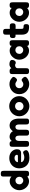

<svg xmlns="http://www.w3.org/2000/svg" viewBox="2059 -2817 776 4934"><g transform="rotate(-90 2447.0 -350.0)"><path d="M255 8Q209 8 168 -11.5Q127 -31 95 -66Q63 -101 44.5 -146Q26 -191 26 -243Q26 -292 45 -337Q64 -382 96 -416.5Q128 -451 169 -470.5Q210 -490 255 -490Q292 -490 323 -477.5Q354 -465 377 -443V-642Q377 -661 379.5 -678.5Q382 -696 397 -707Q412 -718 449 -718Q485 -718 501 -707.5Q517 -697 520.5 -679.5Q524 -662 524 -643V-67Q524 -48 520.5 -30.5Q517 -13 501.5 -2Q486 9 450 9Q415 9 398.5 -1.5Q382 -12 377 -36V-38Q354 -16 323 -4Q292 8 255 8ZM275 -140Q315 -140 343.5 -169Q372 -198 372 -241Q372 -283 344 -312Q316 -341 274 -341Q233 -341 205 -312.5Q177 -284 177 -241Q177 -199 206 -169.5Q235 -140 275 -140Z M854 18Q784 18 733.5 -4.5Q683 -27 651 -65Q619 -103 603.5 -149Q588 -195 588 -241Q588 -316 622 -374Q656 -432 716 -465.5Q776 -499 854 -499Q912 -499 954.5 -480.5Q997 -462 1024.5 -432.5Q1052 -403 1065.5 -369Q1079 -335 1079 -304Q1079 -249 1052.5 -222.5Q1026 -196 985 -196H747Q750 -158 784.5 -136Q819 -114 860 -114Q900 -114 924 -121Q948 -128 963.5 -135.5Q979 -143 993 -144Q1024 -145 1043 -107Q1055 -84 1055 -66Q1055 -29 1001.5 -5.5Q948 18 854 18ZM747 -278H905Q920 -278 928 -283.5Q936 -289 936 -305Q936 -331 912.5 -348Q889 -365 853 -365Q807 -365 777 -338.5Q747 -312 747 -278Z M1216 9Q1180 9 1164.5 -1.5Q1149 -12 1145.5 -29.5Q1142 -47 1142 -67V-417Q1142 -436 1145.5 -453Q1149 -470 1165 -480.5Q1181 -491 1218 -491Q1253 -491 1270 -478Q1287 -465 1289 -436Q1303 -453 1331.5 -472.5Q1360 -492 1398 -492Q1494 -492 1543 -408Q1563 -437 1598.5 -464.5Q1634 -492 1686 -492Q1773 -492 1820 -426.5Q1867 -361 1867 -245V-66Q1867 -47 1863.5 -29.5Q1860 -12 1844 -1.5Q1828 9 1791 9Q1754 9 1738.5 -2Q1723 -13 1719.5 -30.5Q1716 -48 1716 -67V-246Q1716 -291 1700 -316.5Q1684 -342 1651 -342Q1580 -342 1580 -245V-66Q1580 -46 1575 -28.5Q1570 -11 1553.5 -0.5Q1537 10 1501 9Q1465 9 1450 -2.5Q1435 -14 1432 -31.5Q1429 -49 1429 -67V-246Q1429 -292 1413 -317Q1397 -342 1364 -342Q1326 -342 1309 -314Q1292 -286 1292 -246V-66Q1292 -46 1288.5 -29Q1285 -12 1269 -1.5Q1253 9 1216 9Z M2186 17Q2138 17 2092 -1.5Q2046 -20 2008.5 -54Q1971 -88 1948.5 -135.5Q1926 -183 1926 -241Q1926 -294 1946 -341Q1966 -388 2001.5 -424Q2037 -460 2084 -480.5Q2131 -501 2184 -501Q2256 -501 2314.5 -466.5Q2373 -432 2408 -373Q2443 -314 2443 -242Q2443 -181 2420.5 -133.5Q2398 -86 2360.5 -52Q2323 -18 2277.5 -0.5Q2232 17 2186 17ZM2184 -134Q2208 -134 2233 -146Q2258 -158 2275 -182Q2292 -206 2292 -243Q2292 -291 2261.5 -320.5Q2231 -350 2183 -350Q2139 -350 2108 -319Q2077 -288 2077 -242Q2077 -205 2093.5 -181Q2110 -157 2134.5 -145.5Q2159 -134 2184 -134Z M2752 13Q2707 13 2661.5 -3.5Q2616 -20 2578 -52Q2540 -84 2517 -132Q2494 -180 2494 -242Q2494 -304 2517 -351Q2540 -398 2578 -430Q2616 -462 2661 -478.5Q2706 -495 2750 -495Q2805 -495 2844 -477Q2883 -459 2896 -445Q2913 -432 2926 -419Q2939 -406 2938 -385Q2935 -365 2916 -339Q2885 -298 2856 -301Q2836 -305 2820.5 -315.5Q2805 -326 2789 -334.5Q2773 -343 2750 -343Q2707 -343 2677.5 -314Q2648 -285 2648 -241Q2648 -197 2677 -168Q2706 -139 2748 -139Q2772 -139 2789 -147Q2806 -155 2813 -161Q2825 -169 2835.5 -175.5Q2846 -182 2859 -182Q2885 -182 2921 -138Q2945 -107 2938 -81.5Q2931 -56 2897 -34Q2889 -27 2868.5 -16Q2848 -5 2818.5 4Q2789 13 2752 13Z M3085 9Q3048 9 3032.5 -1.5Q3017 -12 3013.5 -30Q3010 -48 3010 -67V-416Q3010 -436 3013.5 -453Q3017 -470 3033 -480.5Q3049 -491 3086 -491Q3130 -491 3143.5 -476Q3157 -461 3159 -447Q3172 -462 3199 -479Q3226 -496 3268 -496Q3285 -496 3310 -490.5Q3335 -485 3354.5 -471Q3374 -457 3374 -431Q3374 -390 3354.5 -361.5Q3335 -333 3307 -333Q3290 -333 3282.5 -335.5Q3275 -338 3271 -341.5Q3267 -345 3261 -347.5Q3255 -350 3239 -350Q3209 -350 3185 -333Q3161 -316 3161 -285V-65Q3161 -46 3157.5 -29Q3154 -12 3138 -1.5Q3122 9 3085 9Z M3806 8Q3769 8 3751.5 -5.5Q3734 -19 3734 -37L3744 -54Q3737 -44 3720.5 -29.5Q3704 -15 3677 -3.5Q3650 8 3610 8Q3564 8 3522.5 -12Q3481 -32 3449 -67Q3417 -102 3398.5 -147.5Q3380 -193 3380 -243Q3380 -292 3398.5 -336Q3417 -380 3449.5 -415Q3482 -450 3523.5 -470Q3565 -490 3610 -490Q3666 -490 3697.5 -468Q3729 -446 3743 -428L3735 -442Q3733 -491 3807 -491Q3843 -491 3858.5 -480Q3874 -469 3877.5 -451Q3881 -433 3881 -413V-68Q3881 -48 3877.5 -30.5Q3874 -13 3858.5 -2.5Q3843 8 3806 8ZM3632 -141Q3670 -141 3698 -170Q3726 -199 3726 -242Q3726 -285 3697.5 -314Q3669 -343 3630 -343Q3586 -343 3557.5 -313Q3529 -283 3529 -240Q3529 -199 3558.5 -170Q3588 -141 3632 -141Z M4218 9Q4116 9 4069.5 -36Q4023 -81 4023 -179V-339H3988Q3959 -340 3947.5 -356.5Q3936 -373 3936 -412Q3936 -483 3992 -483H4023V-585Q4023 -604 4026.5 -620.5Q4030 -637 4045.5 -647.5Q4061 -658 4098 -658Q4134 -658 4149.5 -647Q4165 -636 4169 -618.5Q4173 -601 4173 -582V-485L4240 -487Q4259 -487 4276 -483Q4293 -479 4304 -463.5Q4315 -448 4315 -411Q4315 -376 4304.5 -360.5Q4294 -345 4276.5 -340.5Q4259 -336 4240 -336L4173 -338V-185Q4173 -152 4183 -143Q4193 -134 4219 -134Q4241 -134 4258 -130Q4275 -126 4284.5 -111.5Q4294 -97 4294 -65Q4294 -29 4283 -13Q4272 3 4254.5 6Q4237 9 4218 9Z M4780 8Q4743 8 4725.5 -5.5Q4708 -19 4708 -37L4718 -54Q4711 -44 4694.5 -29.5Q4678 -15 4651 -3.5Q4624 8 4584 8Q4538 8 4496.5 -12Q4455 -32 4423 -67Q4391 -102 4372.5 -147.5Q4354 -193 4354 -243Q4354 -292 4372.5 -336Q4391 -380 4423.5 -415Q4456 -450 4497.5 -470Q4539 -490 4584 -490Q4640 -490 4671.5 -468Q4703 -446 4717 -428L4709 -442Q4707 -491 4781 -491Q4817 -491 4832.5 -480Q4848 -469 4851.5 -451Q4855 -433 4855 -413V-68Q4855 -48 4851.5 -30.5Q4848 -13 4832.5 -2.5Q4817 8 4780 8ZM4606 -141Q4644 -141 4672 -170Q4700 -199 4700 -242Q4700 -285 4671.5 -314Q4643 -343 4604 -343Q4560 -343 4531.5 -313Q4503 -283 4503 -240Q4503 -199 4532.5 -170Q4562 -141 4606 -141Z"/></g></svg>

Font: Fredoka SemiBold
Style: Regular
Weight: 600
Designer: Ben Nathan
Foundry: Milena B. Brandão, Ben Nathan
Version: Version 2.001